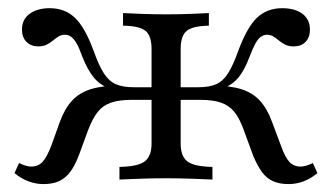

<svg xmlns="http://www.w3.org/2000/svg" viewBox="-20 -447 826 478"><path d="M698.4 11.3Q675.8 11.3 659.7 4Q643.5 -3.2 632.3 -18.5Q621 -33.9 610.5 -58.9L587.1 -122.6Q576.6 -152.4 563.3 -168.5Q550 -184.7 530.2 -191.5Q510.5 -198.4 479 -198.4H412.1V-229.8H473.4Q501.6 -229.8 518.5 -237.5Q535.5 -245.2 548 -264.9Q560.5 -284.7 573.4 -321Q595.2 -379.8 620.2 -403.2Q645.2 -426.6 682.3 -426.6Q714.5 -426.6 733.1 -412.5Q751.6 -398.4 751.6 -373.4Q751.6 -354 740.7 -342.7Q729.8 -331.5 711.3 -331.5Q698.4 -331.5 689.9 -335.9Q681.5 -340.3 674.6 -346Q667.7 -351.6 660.9 -356Q654 -360.5 644.4 -360.5Q637.1 -360.5 629.8 -355.6Q622.6 -350.8 616.1 -339.1Q609.7 -327.4 601.6 -306.5Q588.7 -271.8 572.6 -252.8Q556.5 -233.9 529.8 -225L508.9 -233.9Q552.4 -233.9 580.6 -225Q608.9 -216.1 627 -196.4Q645.2 -176.6 657.3 -143.5L679 -85.5Q689.5 -55.6 700.4 -44Q711.3 -32.3 728.2 -32.3Q741.1 -32.3 758.9 -41.1L770.2 -16.1Q754 -2.4 735.9 4.4Q717.7 11.3 698.4 11.3ZM87.9 11.3Q69.4 11.3 50.8 4.4Q32.3 -2.4 16.1 -16.1L27.4 -41.1Q45.2 -32.3 58.1 -32.3Q75 -32.3 85.9 -44Q96.8 -55.6 108.1 -85.5L129 -143.5Q141.1 -176.6 159.3 -196.4Q177.4 -216.1 206 -225Q234.7 -233.9 277.4 -233.9L256.5 -225Q230.6 -233.9 214.5 -252.8Q198.4 -271.8 184.7 -306.5Q177.4 -327.4 170.6 -339.1Q163.7 -350.8 156.9 -355.6Q150 -360.5 141.9 -360.5Q132.3 -360.5 125.4 -356Q118.5 -351.6 111.7 -346Q104.8 -340.3 96.4 -335.9Q87.9 -331.5 75 -331.5Q57.3 -331.5 46 -342.7Q34.7 -354 34.7 -373.4Q34.7 -398.4 53.6 -412.5Q72.6 -426.6 104 -426.6Q141.1 -426.6 166.1 -403.2Q191.1 -379.8 212.9 -321Q225.8 -284.7 238.3 -264.9Q250.8 -245.2 268.1 -237.5Q285.5 -229.8 312.9 -229.8H374.2V-198.4H307.3Q276.6 -198.4 256.5 -191.5Q236.3 -184.7 223.4 -168.5Q210.5 -152.4 199.2 -122.6L175.8 -58.9Q166.1 -33.9 154.4 -18.5Q142.7 -3.2 127 4Q111.3 11.3 87.9 11.3ZM277.4 0V-31.5Q323.4 -32.3 340.3 -45.2Q357.3 -58.1 357.3 -89.5V-325Q357.3 -357.3 342.7 -369.8Q328.2 -382.3 286.3 -383.1V-414.5Q300.8 -413.7 331 -412.5Q361.3 -411.3 392.7 -411.3Q426.6 -411.3 456.5 -412.5Q486.3 -413.7 500 -414.5V-383.1Q458.9 -382.3 444.4 -369.8Q429.8 -357.3 429.8 -325V-89.5Q429.8 -58.1 446.4 -45.2Q462.9 -32.3 508.9 -31.5V0Q492.7 -0.8 459.7 -2Q426.6 -3.2 392.7 -3.2Q361.3 -3.2 327.8 -2Q294.4 -0.8 277.4 0Z"/></svg>

Font: Playfair 12pt Light
Style: Regular
Weight: 300
Designer: Claus Eggers Sørensen
Foundry: Claus Eggers Sørensen
Version: Version 2.000;gftools[0.9.28]